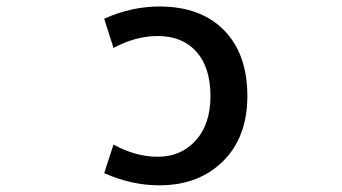

<svg xmlns="http://www.w3.org/2000/svg" viewBox="-20 -553 1040 584"><path d="M325.2 -407.2 296.9 -496.1Q379.9 -533.2 464.8 -533.2Q590.8 -533.2 661.6 -460.9Q732.4 -388.7 732.4 -260.7Q732.4 -135.7 658.2 -62.5Q584 10.7 464.8 10.7Q379.9 10.7 296.9 -26.4L325.2 -113.3Q392.6 -76.2 460 -76.2Q530.3 -76.2 575.2 -125.5Q620.1 -174.8 620.1 -260.7Q620.1 -347.7 577.6 -395.5Q535.2 -443.4 460 -443.4Q392.6 -443.4 325.2 -407.2Z"/></svg>

Font: Gen Shin Gothic Monospace Medium
Style: Regular
Weight: 500
Designer: [Source Han Sans]
Ryoko NISHIZUKA  (kana & ideographs); Paul D. Hunt (Latin, Greek & Cyrillic); Wenlong ZHANG  (bopomofo
Version: Version 1.002.20150607